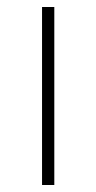

<svg xmlns="http://www.w3.org/2000/svg" viewBox="-20 -528 275 548"><path d="M100 0V-508H135V0Z"/></svg>

Font: IBM Plex Sans Arabic ExtraLight
Style: Regular
Weight: 200
Designer: Mike Abbink, Paul van der Laan, Pieter van Rosmalen, Wael Morcos, Khajak Apelian
Foundry: Bold Monday
Version: Version 1.1